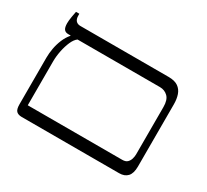

<svg xmlns="http://www.w3.org/2000/svg" viewBox="-131 -849 1133 1051"><g transform="rotate(30 436.0 -323.5)"><path d="M105 0Q83 0 71.5 -11Q60 -22 60 -54V-349Q60 -377 65.5 -407.5Q71 -438 83 -467Q95 -496 114 -518V-534H158V-520Q141 -508 128.5 -479.5Q116 -451 109 -416Q102 -381 102 -349V-72H699Q720 -72 730.5 -82Q741 -92 745.5 -107Q750 -122 750 -136V-435Q750 -480 729.5 -500Q709 -520 679 -520H99Q81 -520 72.5 -531.5Q64 -543 64 -569Q64 -577 65 -587.5Q66 -598 68.5 -612.5Q71 -627 75 -647H96V-636Q96 -614 106 -603Q116 -592 134 -592H692Q731 -592 752.5 -577Q774 -562 783 -536Q792 -510 792 -476V-83Q792 -40 773.5 -20Q755 0 721 0Z"/></g></svg>

Font: Noto Serif Hebrew Light
Style: Regular
Weight: 300
Version: Version 2.003